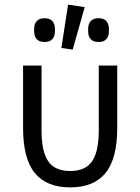

<svg xmlns="http://www.w3.org/2000/svg" viewBox="-20 -800 608 832"><path d="M160 -234Q160 -143 189 -101Q218 -59 284 -59Q350 -59 379 -101Q408 -143 408 -234V-516H488V-246Q488 -112 437 -50Q386 12 284 12Q182 12 131 -50Q80 -112 80 -246V-516H160ZM173 -618Q150 -618 139 -630.5Q128 -643 128 -664V-675Q128 -696 139 -708.5Q150 -721 173 -721Q196 -721 207 -708.5Q218 -696 218 -675V-664Q218 -643 207 -630.5Q196 -618 173 -618ZM295 -585 246 -592 275 -780 347 -769ZM407 -618Q384 -618 373 -630.5Q362 -643 362 -664V-675Q362 -696 373 -708.5Q384 -721 407 -721Q430 -721 441 -708.5Q452 -696 452 -675V-664Q452 -643 441 -630.5Q430 -618 407 -618Z"/></svg>

Font: IBM Plex Sans
Style: Regular
Weight: 400
Designer: Mike Abbink, Paul van der Laan, Pieter van Rosmalen
Foundry: Bold Monday
Version: Version 3.005